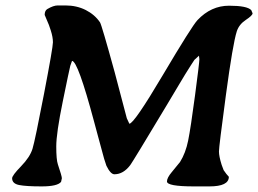

<svg xmlns="http://www.w3.org/2000/svg" viewBox="-20 -682 945 703"><path d="M746.6 0.5H690.4Q591.3 0.5 591.3 -17.6Q591.3 -30.8 608.9 -51.8L639.2 -88.9Q659.7 -121.6 668.9 -167.2Q678.2 -212.9 694.1 -332.8Q710 -452.6 710 -465.3L708.5 -478L691.9 -462.9L678.2 -441.9Q658.7 -411.6 634.8 -371.1L590.8 -297.4Q466.8 -90.8 457 -77.6Q431.6 -43.9 398.9 -43.9Q384.8 -43.9 369.6 -75.2L361.3 -100.6L354 -127.4Q348.1 -149.9 339.4 -181.2L324.7 -235.8Q265.1 -459 243.7 -459L237.3 -440.9Q233.9 -428.2 210 -311.3Q186 -194.3 186 -145.8Q186 -97.2 191.9 -80.1Q206.5 -37.1 206.5 -29.3L203.6 -16.1Q190.4 0.5 132.8 0.5Q75.2 0.5 49.8 -4.6Q24.4 -9.8 24.4 -29.3Q24.4 -39.6 57.1 -73.2Q89.8 -106.9 99.1 -137.5Q108.4 -168 141.1 -338.1Q173.8 -508.3 173.8 -527.1Q173.8 -545.9 166 -570.3L159.2 -590.3L143.6 -627.4Q143.6 -643.1 153.3 -648.9Q175.8 -662.1 191.4 -662.1H219.2Q260.7 -662.1 293.9 -645.3Q327.1 -628.4 346.2 -600.1Q352.1 -591.3 399.9 -417.5L444.3 -249L453.6 -229Q470.7 -229 576.4 -407.5Q682.1 -585.9 703.1 -608.4Q752.9 -661.1 818.6 -661.1Q884.3 -661.1 899.9 -645L904.8 -633.3Q904.8 -625.5 880.1 -609.1Q855.5 -592.8 847.2 -567.9Q832.5 -522.5 807.1 -333.7Q781.7 -145 781.7 -127.4Q781.7 -109.9 791.5 -78.6L798.8 -59.1L808.6 -45.4L817.9 -34.7Q817.9 0.5 746.6 0.5Z"/></svg>

Font: Averia Serif Libre
Style: Bold Italic
Weight: 700
Italic angle: -6.90001°
Version: Version 1.002